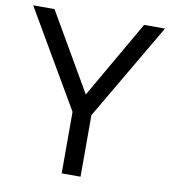

<svg xmlns="http://www.w3.org/2000/svg" viewBox="-84 -773 747 842"><g transform="rotate(10 289.5 -352.0)"><path d="M291 -359 490 -704H583L331 -274V0H247V-274L-4 -704H91Z"/></g></svg>

Font: CBA Beacon Sans
Style: Regular
Weight: 400
Designer: Wei Huang
Foundry: Wei Huang
Version: Version 1.002